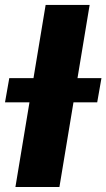

<svg xmlns="http://www.w3.org/2000/svg" viewBox="-52 -747 425 767"><path d="M306.1 -727.3 185.4 0H9.6L130.3 -727.3ZM-32 -338.1 -14.9 -435H353.3L336.3 -338.1Z"/></svg>

Font: Inter UI Extra Bold
Style: Italic
Weight: 800
Italic angle: 9.39999°
Designer: Rasmus Andersson
Foundry: rsms
Version: 3.2;8d6f07862